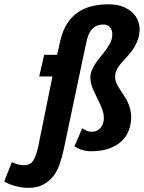

<svg xmlns="http://www.w3.org/2000/svg" viewBox="-142 -696 674 899"><path d="M140.6 -506.3Q151.4 -553.2 172.1 -585.4Q192.9 -617.7 221.9 -637.7Q251 -657.7 287.1 -666.7Q323.2 -675.8 364.7 -675.8Q408.2 -675.8 436.5 -663.6Q464.8 -651.4 481.7 -633.5Q498.5 -615.7 505.1 -595.9Q511.7 -576.2 511.7 -561Q511.7 -536.6 505.4 -516.4Q499 -496.1 489.5 -479.2Q480 -462.4 468.8 -449Q457.5 -435.5 447.8 -424.8Q435.1 -411.1 425.5 -400.1Q416 -389.2 409.7 -378.9Q403.3 -368.7 400.1 -358.4Q397 -348.1 397 -336.4Q397 -324.2 400.6 -313.5Q404.3 -302.7 410.2 -292.5Q416 -282.2 423.1 -272Q430.2 -261.7 437 -251Q442.9 -242.2 449 -231.4Q455.1 -220.7 460.2 -207.8Q465.3 -194.8 468.8 -179.7Q472.2 -164.6 472.2 -146.5Q472.2 -113.8 460.9 -85Q449.7 -56.2 426.5 -34.4Q403.3 -12.7 367.9 -0.2Q332.5 12.2 284.2 12.2Q263.7 12.2 242.4 5.9Q221.2 -0.5 206.5 -10.7L243.2 -95.7Q250 -90.3 262 -84.7Q273.9 -79.1 289.6 -79.1Q299.8 -79.1 309.6 -83.3Q319.3 -87.4 326.9 -95.5Q334.5 -103.5 339.4 -115.2Q344.2 -127 344.2 -142.1Q344.2 -154.8 341.8 -165.8Q339.4 -176.8 335.7 -187Q332 -197.3 327.1 -207Q322.3 -216.8 317.4 -228Q312 -239.3 305.9 -251.5Q299.8 -263.7 294.2 -276.6Q288.6 -289.6 284.9 -303.5Q281.2 -317.4 281.2 -333Q281.2 -350.1 287.6 -366Q293.9 -381.8 303.5 -396.5Q313 -411.1 323.7 -424.1Q334.5 -437 343.3 -448.2Q358.9 -468.3 371.3 -489.7Q383.8 -511.2 383.8 -535.2Q383.8 -555.7 373 -568.4Q362.3 -581.1 342.8 -581.1Q318.8 -581.1 304 -571.8Q289.1 -562.5 280.3 -548.3Q271.5 -534.2 266.8 -516.6Q262.2 -499 258.8 -482.4L157.2 0Q148.9 39.6 137.5 72.3Q126 105 109.9 126Q88.4 153.8 59.8 168.7Q31.2 183.6 -11.2 183.6Q-29.3 183.6 -46.4 180.4Q-63.5 177.2 -78.1 172.9Q-92.8 168.5 -104.2 163.1Q-115.7 157.7 -122.1 153.3L-86.4 63Q-83.5 64.5 -77.6 67.1Q-71.8 69.8 -64.2 72Q-56.6 74.2 -47.6 75.9Q-38.6 77.6 -28.8 77.6Q-16.6 77.6 -4.6 72.5Q7.3 67.4 15.6 52.7Q22 42 27.8 23.7Q33.7 5.4 37.1 -10.3L103.5 -337.9H41.5L64.9 -439.5H125.5Z"/></svg>

Font: PT Astra Sans
Style: Bold Italic
Weight: 700
Italic angle: -16°
Designer: A.Korolkova, I. Chaeva
Foundry: ParaType Ltd
Version: Version 1.002W